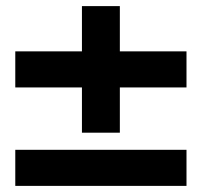

<svg xmlns="http://www.w3.org/2000/svg" viewBox="-20 -650 660 628"><path d="M248 -216V-630H372V-216ZM30 -364V-482H590V-364ZM30 -160H590V-42H30Z"/></svg>

Font: Unbounded Medium
Style: Regular
Weight: 500
Designer: Luke Prowse, Jean-Baptiste Morizot, Fátima Lázaro, Florian Runge
Foundry: NaN
Version: Version 1.700